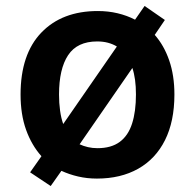

<svg xmlns="http://www.w3.org/2000/svg" viewBox="-20 -589 654 644"><path d="M565 -272Q565 -182 533.5 -119Q502 -56 443.5 -23Q385 10 305 10Q272 10 242 3Q212 -4 186 -16L150 35L81 -11L119 -65Q86 -102 67.5 -153.5Q49 -205 49 -272Q49 -407 118.5 -479.5Q188 -552 308 -552Q343 -552 374.5 -544.5Q406 -537 433 -523L465 -569L533 -522L499 -472Q530 -437 547.5 -386.5Q565 -336 565 -272ZM178 -272Q178 -243 181.5 -218Q185 -193 192 -173L372 -433Q359 -441 342.5 -445.5Q326 -450 306 -450Q239 -450 208.5 -404Q178 -358 178 -272ZM436 -272Q436 -299 433 -321Q430 -343 424 -361L247 -105Q260 -99 275 -95.5Q290 -92 307 -92Q353 -92 381.5 -113Q410 -134 423 -174.5Q436 -215 436 -272Z"/></svg>

Font: Noto Sans Cham SemiBold
Style: Regular
Weight: 600
Version: Version 2.002